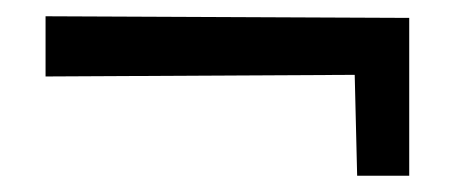

<svg xmlns="http://www.w3.org/2000/svg" viewBox="-20 -370 570 236"><path d="M419 -154 416 -278 36 -276V-350L483 -348V-154Z"/></svg>

Font: Lora Medium
Style: Regular
Weight: 500
Designer: Olga Karpushina, Alexei Vanyashin (Cyrillic)
Foundry: Cyreal
Version: Version 3.004